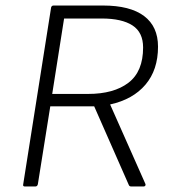

<svg xmlns="http://www.w3.org/2000/svg" viewBox="-20 -675 628 695"><path d="M70 0Q62 0 64 -8L165 -648Q167 -655 174 -655H353Q451 -655 501.5 -617Q552 -579 552 -506Q552 -422 506.5 -368.5Q461 -315 379 -297V-296L506 -10Q508 -6 506 -3Q504 0 500 0H455Q448 0 446 -6L321 -290H162L117 -8Q115 0 108 0ZM169 -335H299Q392 -335 445 -375.5Q498 -416 498 -503Q498 -558 459.5 -583Q421 -608 348 -608H212Z"/></svg>

Font: Sofia Sans Light
Style: Italic
Weight: 300
Italic angle: -9°
Version: Version 4.100-B